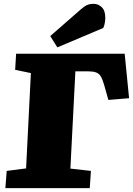

<svg xmlns="http://www.w3.org/2000/svg" viewBox="-20 -981 693 1001"><path d="M15 -90 116 -103 141 -600 59 -617 64 -701H630L653 -469L545 -460L523 -538Q515 -567 505.5 -582.5Q496 -598 480.5 -603.5Q465 -609 441 -609H373L347 -102L454 -90L448 0H8ZM400 -931Q419 -948 433.5 -954.5Q448 -961 469 -961Q492 -961 510.5 -943.5Q529 -926 529 -888Q529 -878 526.5 -862Q524 -846 518 -835L279 -734L242 -793Z"/></svg>

Font: Literata Black
Style: Italic
Weight: 900
Italic angle: -2°
Designer: Latin by Veronika Burian and Jose Scaglione. Greek by Irene Vlachou. Cyrillic by Vera Evstafieva
Foundry: TypeTogether
Version: Version 3.002